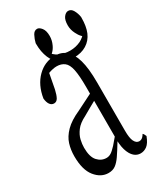

<svg xmlns="http://www.w3.org/2000/svg" viewBox="-187 -818 752 885"><g transform="rotate(-30 188.5 -375.5)"><path d="M245.6 -40.5Q232.4 -63.5 229 -98.1Q228.5 -109.9 228 -111.8Q203.1 -70.8 188.2 -49.3Q173.3 -27.8 158 -16.6Q142.6 -5.4 120.1 -5.4Q80.1 -5.4 50.5 -42Q21 -78.6 21 -150.9Q21 -185.1 30.3 -215.3Q39.6 -245.6 66.7 -273.2Q93.8 -300.8 145.5 -323.7Q170.4 -336.9 228 -365.2Q228 -388.2 228 -401.4Q228 -460.9 221.2 -493.7Q214.4 -526.4 198 -538.8Q181.6 -551.3 157.7 -551.3Q138.2 -551.3 112.8 -542Q105.5 -506.8 97.7 -462.4Q91.8 -436 83.5 -421.4Q75.7 -408.7 62.5 -408.7Q49.3 -408.7 41 -420.4Q32.7 -432.1 30.8 -453.1Q41.5 -519.5 81.1 -558.6Q120.6 -597.7 174.3 -597.7Q210 -597.7 232.4 -577.6Q256.8 -557.6 269.5 -513.2Q282.2 -468.8 282.2 -393.1Q282.2 -270 282.2 -137.2Q282.2 -97.7 290.5 -80.6Q299.8 -61.5 315.4 -61.5Q327.1 -61.5 335.9 -70.8Q340.8 -76.2 345.2 -83.5Q350.6 -79.6 356 -65.9Q343.8 -33.7 327.9 -21.7Q312 -9.8 293.5 -9.8Q263.7 -9.8 245.6 -40.5ZM199.7 -103.5Q210.9 -115.7 228 -136.7Q228 -136.7 228 -327.1Q212.4 -318.8 196.5 -309.6Q180.7 -300.3 157.2 -287.1Q122.6 -270 106.2 -248Q89.8 -226.1 84.7 -204.1Q79.6 -182.1 79.6 -162.6Q79.6 -113.8 99.4 -92Q119.1 -70.3 146.5 -70.3Q159.2 -70.3 170.7 -77.4Q182.1 -84.5 199.7 -103.5ZM127.4 -687.5Q127.4 -687.5 127.4 -691.9Q131.8 -710.9 141.6 -729.5Q150.4 -746.1 166 -746.1Q176.8 -746.1 188.5 -731.7Q200.2 -717.3 200.2 -688.5Q200.2 -665.5 189.9 -643.6Q182.6 -627.4 170.9 -616.2Q170.9 -616.2 167 -612.3L170.9 -608.9Q180.7 -599.6 191.9 -594.7Q218.3 -582.5 248.5 -582.5Q278.8 -582.5 305.2 -595.2Q315.9 -600.6 326.2 -609.4Q326.2 -609.4 329.6 -612.8L326.2 -616.2Q315.4 -627 307.6 -643.6Q296.4 -665.5 296.4 -688.5Q296.4 -717.8 307.4 -731.9Q318.4 -746.1 331.1 -746.1Q346.7 -746.1 356 -730Q366.2 -711.9 369.1 -691.9Q369.1 -691.9 369.1 -687.5Q369.1 -642.6 356.4 -611.8Q342.8 -580.1 314.9 -563Q287.1 -545.9 248.5 -545.9Q210 -545.9 182.4 -563Q154.8 -580.1 141.1 -612.8Q127.4 -645.5 127.4 -687.5Z"/></g></svg>

Font: Scarab Serif
Style: Light
Weight: 300
Designer: John Roberts
Foundry: Scarab
Version: 1.0